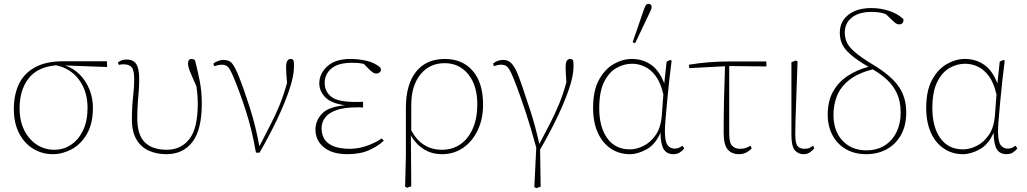

<svg xmlns="http://www.w3.org/2000/svg" viewBox="-20 -790 5347 1000"><path d="M255 13Q199 13 152.5 -15.5Q106 -44 79 -97Q52 -150 52 -223Q52 -294 77.5 -350Q103 -406 160.5 -438.5Q218 -471 312 -471H537L538 -441L319 -449Q364 -434 396.5 -400.5Q429 -367 446.5 -322.5Q464 -278 464 -229Q464 -146 432.5 -92Q401 -38 353 -12.5Q305 13 255 13ZM82 -226Q82 -161 106 -112.5Q130 -64 171 -37Q212 -10 263 -10Q311 -10 350 -36Q389 -62 412.5 -111Q436 -160 436 -228Q436 -314 392 -374Q348 -434 272 -450Q174 -441 128 -380.5Q82 -320 82 -226Z M847 13Q796 13 755.5 -5Q715 -23 691 -63Q667 -103 667 -168Q667 -233 673 -285Q679 -337 679 -377Q679 -424 666 -439.5Q653 -455 624 -455Q610 -455 599 -452L594 -464Q599 -469 610.5 -474.5Q622 -480 639 -480Q674 -480 689.5 -456.5Q705 -433 705 -380Q705 -345 702.5 -314.5Q700 -284 697.5 -251.5Q695 -219 695 -174Q695 -88 734 -49Q773 -10 849 -10Q923 -10 966.5 -66Q1010 -122 1010 -249Q1010 -293 1003 -341Q981 -389 970 -416.5Q959 -444 959 -460Q959 -469 963.5 -476Q968 -483 976 -483Q990 -483 996 -475Q1008 -429 1019.5 -372Q1031 -315 1031 -251Q1031 -114 982 -50.5Q933 13 847 13Z M1313 5Q1293 -112 1261 -211Q1229 -310 1198 -384Q1179 -430 1167 -441.5Q1155 -453 1136 -453Q1124 -453 1114 -450.5Q1104 -448 1096 -445L1091 -458Q1100 -467 1115.5 -472.5Q1131 -478 1144 -478Q1175 -478 1190.5 -457.5Q1206 -437 1224 -392Q1252 -321 1282 -226.5Q1312 -132 1331 -28Q1362 -89 1388 -139Q1414 -189 1435.5 -241Q1457 -293 1475 -358Q1473 -383 1471.5 -403Q1470 -423 1470 -439Q1470 -463 1476.5 -473Q1483 -483 1494 -483Q1504 -483 1509 -475Q1511 -465 1511 -456.5Q1511 -448 1511 -441Q1511 -394 1486.5 -321.5Q1462 -249 1421.5 -164.5Q1381 -80 1332 5Z M1789 13Q1710 13 1666.5 -23Q1623 -59 1623 -115Q1623 -162 1657 -198Q1691 -234 1777 -242Q1706 -251 1674.5 -283Q1643 -315 1643 -356Q1643 -406 1684.5 -444.5Q1726 -483 1806 -483Q1845 -483 1888.5 -473.5Q1932 -464 1962 -437Q1967 -421 1958.5 -414Q1950 -407 1941 -407Q1931 -407 1924.5 -411Q1918 -415 1910 -422L1875 -457Q1857 -461 1843.5 -462Q1830 -463 1813 -463Q1742 -463 1706.5 -433.5Q1671 -404 1671 -358Q1671 -314 1705 -286.5Q1739 -259 1830 -259Q1838 -259 1847 -259Q1856 -259 1871 -260V-230Q1858 -231 1852.5 -231Q1847 -231 1843 -231Q1772 -231 1731 -216Q1690 -201 1672.5 -176.5Q1655 -152 1655 -123Q1655 -68 1693 -41.5Q1731 -15 1802 -15Q1847 -15 1892 -31Q1937 -47 1968 -69L1979 -57Q1949 -29 1902.5 -8Q1856 13 1789 13Z M2122 -243V-111Q2176 -10 2282 -10Q2337 -10 2378.5 -39Q2420 -68 2443 -121.5Q2466 -175 2466 -246Q2466 -345 2419 -403Q2372 -461 2296 -461Q2217 -461 2169.5 -402Q2122 -343 2122 -243ZM2090 182 2094 21V-228Q2094 -350 2147 -416.5Q2200 -483 2297 -483Q2389 -483 2442.5 -420.5Q2496 -358 2496 -245Q2496 -170 2468 -111.5Q2440 -53 2392 -20Q2344 13 2283 13Q2228 13 2187 -13Q2146 -39 2120 -84L2122 180L2100 188Z M2763 184 2773 -21Q2743 -131 2717.5 -207.5Q2692 -284 2671 -340Q2652 -391 2640 -415Q2628 -439 2617 -446Q2606 -453 2589 -453Q2572 -453 2553 -445L2548 -458Q2569 -478 2601 -478Q2621 -478 2636 -467Q2651 -456 2665.5 -428Q2680 -400 2697 -349Q2717 -290 2742 -214Q2767 -138 2789 -40Q2822 -102 2847 -151Q2872 -200 2892.5 -250Q2913 -300 2930 -362Q2928 -391 2927 -407Q2926 -423 2926 -439Q2926 -465 2932.5 -474Q2939 -483 2949 -483Q2960 -483 2965 -475Q2967 -465 2967 -456.5Q2967 -448 2967 -441Q2967 -395 2943 -325Q2919 -255 2879.5 -173.5Q2840 -92 2793 -11L2796 182L2773 190Z M3101 -226Q3101 -129 3142.5 -70.5Q3184 -12 3261 -12Q3294 -12 3330.5 -29.5Q3367 -47 3394.5 -86Q3422 -125 3427 -190L3435 -298Q3421 -359 3395.5 -393.5Q3370 -428 3338 -443Q3306 -458 3272 -458Q3229 -458 3190 -435.5Q3151 -413 3126 -362.5Q3101 -312 3101 -226ZM3260 13Q3205 13 3161.5 -16Q3118 -45 3093.5 -99Q3069 -153 3069 -228Q3069 -318 3099.5 -374Q3130 -430 3176.5 -456.5Q3223 -483 3271 -483Q3327 -483 3370.5 -453Q3414 -423 3440 -355V-358L3452 -469L3471 -478L3478 -474Q3472 -429 3466 -374Q3460 -319 3455 -266Q3450 -213 3446.5 -170.5Q3443 -128 3443 -107Q3443 -52 3457 -34Q3471 -16 3493 -16Q3507 -16 3515.5 -20Q3524 -24 3534 -31L3544 -17Q3534 -4 3520 4.5Q3506 13 3487 13Q3453 13 3437 -12.5Q3421 -38 3420 -99Q3394 -38 3348 -12.5Q3302 13 3260 13ZM3275 -570 3330 -730Q3337 -750 3342 -760Q3347 -770 3358 -770Q3364 -770 3369 -766Q3374 -762 3374 -754Q3374 -747 3370.5 -739.5Q3367 -732 3358 -712L3288 -565Z M3570 -435 3568 -453Q3617 -461 3669.5 -465.5Q3722 -470 3792 -470H3971L3972 -444L3778 -446V-95Q3778 -45 3794 -30Q3810 -15 3833 -15Q3853 -15 3865 -19.5Q3877 -24 3889 -31L3895 -18Q3887 -7 3869.5 3Q3852 13 3829 13Q3791 13 3770 -11.5Q3749 -36 3749 -100Q3749 -186 3751 -273Q3753 -360 3756 -445Z M4165 13Q4138 13 4120 -7Q4102 -27 4102 -87V-466L4125 -475L4134 -470Q4131 -389 4129 -330.5Q4127 -272 4125.5 -229.5Q4124 -187 4123 -154Q4122 -121 4122 -90Q4122 -44 4134 -29.5Q4146 -15 4169 -15Q4186 -15 4195.5 -19.5Q4205 -24 4215 -31L4221 -18Q4214 -8 4199.5 2.5Q4185 13 4165 13Z M4492 13Q4431 13 4386 -13Q4341 -39 4316 -85.5Q4291 -132 4291 -193Q4291 -263 4318.5 -312.5Q4346 -362 4394 -394Q4442 -426 4503 -442Q4442 -478 4410 -506Q4378 -534 4366 -561Q4354 -588 4354 -619Q4354 -678 4398.5 -713Q4443 -748 4519 -748Q4565 -748 4609 -734Q4653 -720 4685 -691Q4687 -678 4681 -670.5Q4675 -663 4664 -663Q4654 -663 4646.5 -668Q4639 -673 4631 -681L4594 -716Q4577 -723 4558 -725.5Q4539 -728 4520 -728Q4454 -728 4417 -699Q4380 -670 4380 -620Q4380 -594 4390 -570.5Q4400 -547 4431.5 -519.5Q4463 -492 4527 -453Q4619 -398 4659.5 -341Q4700 -284 4700 -204Q4700 -136 4672.5 -87Q4645 -38 4598 -12.5Q4551 13 4492 13ZM4321 -192Q4321 -107 4368.5 -57Q4416 -7 4492 -7Q4548 -7 4588 -32.5Q4628 -58 4649.5 -102.5Q4671 -147 4671 -203Q4671 -261 4652 -302.5Q4633 -344 4600 -374.5Q4567 -405 4525 -429Q4446 -408 4401.5 -372Q4357 -336 4339 -290Q4321 -244 4321 -192Z M4836 -226Q4836 -129 4877.5 -70.5Q4919 -12 4996 -12Q5029 -12 5065.5 -29.5Q5102 -47 5129.5 -86Q5157 -125 5162 -190L5170 -298Q5156 -359 5130.5 -393.5Q5105 -428 5073 -443Q5041 -458 5007 -458Q4964 -458 4925 -435.5Q4886 -413 4861 -362.5Q4836 -312 4836 -226ZM4995 13Q4940 13 4896.5 -16Q4853 -45 4828.5 -99Q4804 -153 4804 -228Q4804 -318 4834.5 -374Q4865 -430 4911.5 -456.5Q4958 -483 5006 -483Q5062 -483 5105.5 -453Q5149 -423 5175 -355V-358L5187 -469L5206 -478L5213 -474Q5207 -429 5201 -374Q5195 -319 5190 -266Q5185 -213 5181.5 -170.5Q5178 -128 5178 -107Q5178 -52 5192 -34Q5206 -16 5228 -16Q5242 -16 5250.5 -20Q5259 -24 5269 -31L5279 -17Q5269 -4 5255 4.5Q5241 13 5222 13Q5188 13 5172 -12.5Q5156 -38 5155 -99Q5129 -38 5083 -12.5Q5037 13 4995 13Z"/></svg>

Font: Source Serif 4 ExtraLight
Style: Regular
Weight: 200
Designer: Frank Grießhammer
Foundry: Adobe
Version: Version 4.005;hotconv 1.1.0;makeotfexe 2.6.0